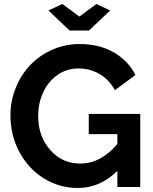

<svg xmlns="http://www.w3.org/2000/svg" viewBox="-20 -935 765 960"><path d="M424.8 -782.2H328.1L222.2 -882.8L292 -915L377 -852.1L461.9 -915L530.8 -882.8ZM423.8 -365.2H681.2V0H566.9V-81.1Q481 4.9 369.1 4.9Q276.9 4.9 199.5 -43Q122.1 -90.8 77.1 -174.6Q32.2 -258.3 32.2 -358.9Q32.2 -430.7 58.8 -496.1Q85.4 -561.5 131.1 -609.6Q176.8 -657.7 241.2 -686.3Q305.7 -714.8 377.9 -714.8Q475.6 -714.8 548.1 -673.6Q620.6 -632.3 657.2 -560.1L554.2 -483.9Q527.3 -535.6 479 -564.2Q430.7 -592.8 373 -592.8Q314 -592.8 267.3 -560.1Q220.7 -527.3 195.8 -473.1Q170.9 -418.9 170.9 -355Q170.9 -253.9 230.7 -185.5Q290.5 -117.2 380.9 -117.2Q483.9 -117.2 566.9 -214.8V-264.2H423.8Z"/></svg>

Font: Rawline
Style: Bold
Weight: 700
Designer: Matt McInerney, Pablo Impallari, Rodrigo Fuenzalida
Foundry: Matt McInerney, Pablo Impallari, Rodrigo Fuenzalida
Version: Version 4.020;PS 004.020;hotconv 1.0.88;makeotf.lib2.5.64775